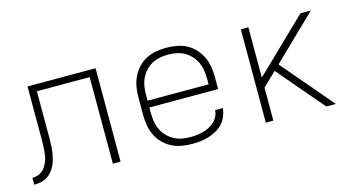

<svg xmlns="http://www.w3.org/2000/svg" viewBox="-63 -776 1926 1033"><g transform="rotate(-15 900.0 -260.0)"><path d="M24 0V-38Q39 -38 53.5 -42.5Q68 -47 79.5 -56.5Q91 -66 99 -79Q107 -92 112.5 -106Q118 -120 120.5 -135Q123 -150 124 -165Q125 -180 125.5 -195Q126 -210 126 -225Q126 -239 126 -253Q126 -267 126 -281V-520H505V0H462V-482H168V-281Q168 -277 168 -273.5Q168 -270 168 -267Q168 -245 168 -223.5Q168 -202 167 -180Q166 -158 162.5 -136.5Q159 -115 152.5 -94.5Q146 -74 134 -55.5Q122 -37 105 -23.5Q88 -10 66.5 -5Q45 0 24 0Z M902 8Q873 8 844 3Q815 -2 789 -15.5Q763 -29 742.5 -50Q722 -71 709.5 -97Q697 -123 692 -152Q687 -181 687 -210V-310Q687 -339 692 -367.5Q697 -396 709.5 -422Q722 -448 742 -469.5Q762 -491 788 -504.5Q814 -518 842.5 -523Q871 -528 900 -528Q929 -528 957.5 -523Q986 -518 1012 -504.5Q1038 -491 1058 -469.5Q1078 -448 1090.5 -422Q1103 -396 1108 -367.5Q1113 -339 1113 -310V-241H730V-210Q730 -186 733.5 -163Q737 -140 747 -118.5Q757 -97 773.5 -79.5Q790 -62 810.5 -50.5Q831 -39 854.5 -34.5Q878 -30 902 -30Q920 -30 938 -32Q956 -34 973.5 -38.5Q991 -43 1007.5 -51.5Q1024 -60 1037.5 -72.5Q1051 -85 1059 -101.5Q1067 -118 1068 -136H1111Q1109 -113 1100 -91Q1091 -69 1075 -51.5Q1059 -34 1038 -22.5Q1017 -11 994.5 -4Q972 3 948.5 5.5Q925 8 902 8ZM730 -279H1070V-310Q1070 -333 1066.5 -356.5Q1063 -380 1053 -401.5Q1043 -423 1027 -440.5Q1011 -458 990.5 -469.5Q970 -481 946.5 -485.5Q923 -490 900 -490Q877 -490 853.5 -485.5Q830 -481 809.5 -469.5Q789 -458 773 -440.5Q757 -423 747 -401.5Q737 -380 733.5 -356.5Q730 -333 730 -310Z M1314 0V-520H1356V-240L1646 -520H1704L1461 -285L1704 0H1651L1544 -125L1432 -257L1356 -184V0Z"/></g></svg>

Font: Iosevka SS04 XLt Ex
Style: Regular
Weight: 200
Width: 7
Monospace: yes
Designer: Belleve Invis
Foundry: Belleve Invis
Version: Version 19.0.0; ttfautohint (v1.8.4)